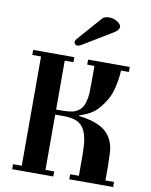

<svg xmlns="http://www.w3.org/2000/svg" viewBox="-101 -1025 863 1099"><g transform="rotate(10 330.5 -476.0)"><path d="M272.5 -779.3Q272.5 -787.6 281.2 -798.3L402.8 -937Q416 -952.1 444.3 -952.1Q470.7 -952.1 492.2 -937.3Q513.7 -922.4 513.7 -910.6Q513.7 -890.1 484.9 -873L314 -769.5Q300.8 -761.7 291 -761.7Q282.7 -761.7 277.6 -766.8Q272.5 -772 272.5 -779.3ZM46.9 0V-29.3H97.7V-664.1H46.9V-693.4H286.1V-664.1H235.4V-379.9H267.6Q304.7 -379.9 328.9 -385Q353 -390.1 371.6 -406.7Q388.7 -421.4 397.2 -450.2Q405.8 -479 407 -502.4Q408.2 -525.9 408.2 -569.3V-664.1H366.2V-693.4H608.4V-664.1H562.5Q561 -622.1 549.6 -570.3Q538.1 -518.6 515.1 -482.9Q484.4 -434.1 453.9 -410.2Q423.3 -386.2 371.6 -370.6V-366.7Q410.2 -361.8 440.4 -353.8Q470.7 -345.7 500 -330.1Q529.3 -314.5 549.1 -287.8Q568.8 -261.2 577.1 -224.6Q583 -199.7 584 -112.8V-29.3H633.8V0H378.9V-29.3H429.7V-124.5Q429.7 -210 423.3 -241.7Q418 -268.6 410.2 -286.6Q402.3 -304.7 387 -320.3Q371.6 -335.9 345.5 -343.3Q319.3 -350.6 281.7 -350.6H235.4V-29.3H286.1V0Z"/></g></svg>

Font: Monomachus
Style: Medium
Weight: 500
Designer: Alexey Kryukov
Version: Version 1.0